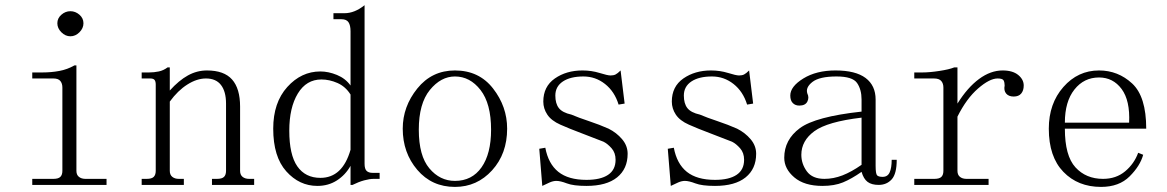

<svg xmlns="http://www.w3.org/2000/svg" viewBox="-20 -735 4540 747"><path d="M222.7 -394.5Q222.7 -410.2 214.8 -419.9Q207 -429.7 187.5 -429.7H105.5V-453.1H144.5Q179.7 -453.1 210.9 -459Q242.2 -464.8 269.5 -480.5H277.3V-70.3Q277.3 -54.7 287.1 -46.9Q296.9 -39.1 312.5 -39.1H394.5V-15.6H105.5V-39.1H187.5Q207 -39.1 214.8 -46.9Q222.7 -54.7 222.7 -70.3ZM253.9 -691.4Q273.4 -691.4 289.1 -677.7Q304.7 -664.1 304.7 -644.5Q304.7 -625 289.1 -609.4Q273.4 -593.8 253.9 -593.8Q234.4 -593.8 218.8 -609.4Q203.1 -625 203.1 -644.5Q203.1 -664.1 218.8 -677.7Q234.4 -691.4 253.9 -691.4Z M531.2 -15.6V-39.1H550.8Q570.3 -39.1 578.1 -46.9Q585.9 -54.7 585.9 -70.3V-406.2Q585.9 -418 581.5 -423.8Q577.1 -429.7 564.5 -429.7H531.2V-453.1H559.6Q579.1 -453.1 597.7 -457Q616.2 -460.9 631.8 -472.7H640.6V-382.8Q675.8 -421.9 710.9 -441.4Q746.1 -460.9 785.2 -460.9Q851.6 -460.9 882.8 -425.8Q914.1 -390.6 914.1 -320.3V-70.3Q914.1 -54.7 923.8 -46.9Q933.6 -39.1 949.2 -39.1H968.8V-15.6H804.7V-39.1H824.2Q843.8 -39.1 851.6 -46.9Q859.4 -54.7 859.4 -70.3V-332Q859.4 -378.9 839.8 -404.3Q820.3 -429.7 781.2 -429.7Q746.1 -429.7 709 -406.2Q671.9 -382.8 640.6 -339.8V-70.3Q640.6 -54.7 650.4 -46.9Q660.2 -39.1 675.8 -39.1H695.3V-15.6Z M1343.8 -367.2Q1324.2 -398.4 1293 -412.1Q1261.7 -425.8 1230.5 -425.8Q1171.9 -425.8 1138.7 -371.1Q1105.5 -316.4 1105.5 -226.6Q1105.5 -132.8 1136.7 -87.9Q1168 -43 1226.6 -43Q1269.5 -43 1298.8 -70.3Q1328.1 -97.7 1343.8 -152.3ZM1214.8 -11.7Q1144.5 -11.7 1093.8 -68.4Q1043 -125 1043 -234.4Q1043 -335.9 1097.7 -396.5Q1152.3 -457 1226.6 -457Q1257.8 -457 1291 -443.4Q1324.2 -429.7 1343.8 -402.3V-613.3Q1343.8 -636.7 1335.9 -648.4Q1328.1 -660.2 1308.6 -660.2H1277.3V-683.6H1320.3Q1339.8 -683.6 1359.4 -691.4Q1378.9 -699.2 1398.4 -714.8V-97.7Q1398.4 -78.1 1406.2 -70.3Q1414.1 -62.5 1429.7 -62.5H1457V-39.1H1433.6Q1418 -39.1 1396.5 -33.2Q1375 -27.3 1351.6 -15.6H1343.8V-89.8Q1324.2 -54.7 1291 -33.2Q1257.8 -11.7 1214.8 -11.7Z M1953.1 -234.4Q1953.1 -136.7 1894.5 -72.3Q1835.9 -7.8 1750 -7.8Q1660.2 -7.8 1603.5 -74.2Q1546.9 -140.6 1546.9 -234.4Q1546.9 -320.3 1603.5 -390.6Q1660.2 -460.9 1750 -460.9Q1843.8 -460.9 1898.4 -390.6Q1953.1 -320.3 1953.1 -234.4ZM1609.4 -230.5Q1609.4 -128.9 1650.4 -80.1Q1691.4 -31.2 1750 -31.2Q1816.4 -31.2 1853.5 -84Q1890.6 -136.7 1890.6 -230.5Q1890.6 -332 1849.6 -384.8Q1808.6 -437.5 1750 -437.5Q1695.3 -437.5 1652.3 -384.8Q1609.4 -332 1609.4 -230.5Z M2093.8 -339.8Q2093.8 -398.4 2138.7 -429.7Q2183.6 -460.9 2246.1 -460.9Q2281.2 -460.9 2312.5 -451.2Q2343.8 -441.4 2355.5 -441.4Q2367.2 -441.4 2375 -445.3Q2382.8 -449.2 2394.5 -460.9L2410.2 -332L2386.7 -328.1Q2371.1 -378.9 2334 -408.2Q2296.9 -437.5 2250 -437.5Q2199.2 -437.5 2169.9 -418Q2140.6 -398.4 2140.6 -363.3Q2140.6 -332 2154.3 -314.5Q2168 -296.9 2203.1 -289.1Q2230.5 -277.3 2271.5 -263.7Q2312.5 -250 2347.7 -234.4Q2378.9 -218.8 2400.4 -193.4Q2421.9 -168 2421.9 -136.7Q2421.9 -78.1 2380.9 -44.9Q2339.8 -11.7 2261.7 -11.7Q2210.9 -11.7 2185.5 -21.5Q2160.2 -31.2 2144.5 -31.2Q2132.8 -31.2 2119.1 -25.4Q2105.5 -19.5 2089.8 -11.7L2078.1 -156.2L2101.6 -160.2Q2113.3 -97.7 2152.3 -66.4Q2191.4 -35.2 2261.7 -35.2Q2316.4 -35.2 2345.7 -54.7Q2375 -74.2 2375 -113.3Q2375 -140.6 2359.4 -158.2Q2343.8 -175.8 2328.1 -183.6Q2289.1 -199.2 2242.2 -216.8Q2195.3 -234.4 2160.2 -250Q2125 -265.6 2109.4 -289.1Q2093.8 -312.5 2093.8 -339.8Z M2593.8 -339.8Q2593.8 -398.4 2638.7 -429.7Q2683.6 -460.9 2746.1 -460.9Q2781.2 -460.9 2812.5 -451.2Q2843.8 -441.4 2855.5 -441.4Q2867.2 -441.4 2875 -445.3Q2882.8 -449.2 2894.5 -460.9L2910.2 -332L2886.7 -328.1Q2871.1 -378.9 2834 -408.2Q2796.9 -437.5 2750 -437.5Q2699.2 -437.5 2669.9 -418Q2640.6 -398.4 2640.6 -363.3Q2640.6 -332 2654.3 -314.5Q2668 -296.9 2703.1 -289.1Q2730.5 -277.3 2771.5 -263.7Q2812.5 -250 2847.7 -234.4Q2878.9 -218.8 2900.4 -193.4Q2921.9 -168 2921.9 -136.7Q2921.9 -78.1 2880.9 -44.9Q2839.8 -11.7 2761.7 -11.7Q2710.9 -11.7 2685.5 -21.5Q2660.2 -31.2 2644.5 -31.2Q2632.8 -31.2 2619.1 -25.4Q2605.5 -19.5 2589.8 -11.7L2578.1 -156.2L2601.6 -160.2Q2613.3 -97.7 2652.3 -66.4Q2691.4 -35.2 2761.7 -35.2Q2816.4 -35.2 2845.7 -54.7Q2875 -74.2 2875 -113.3Q2875 -140.6 2859.4 -158.2Q2843.8 -175.8 2828.1 -183.6Q2789.1 -199.2 2742.2 -216.8Q2695.3 -234.4 2660.2 -250Q2625 -265.6 2609.4 -289.1Q2593.8 -312.5 2593.8 -339.8Z M3179.7 -11.7Q3109.4 -11.7 3070.3 -44.9Q3031.2 -78.1 3031.2 -121.1Q3031.2 -191.4 3091.8 -236.3Q3152.3 -281.2 3332 -300.8V-347.7Q3332 -386.7 3314.5 -412.1Q3296.9 -437.5 3234.4 -437.5Q3168 -437.5 3140.6 -416Q3113.3 -394.5 3121.1 -371.1Q3128.9 -355.5 3121.1 -339.8Q3113.3 -324.2 3089.8 -324.2Q3074.2 -324.2 3064.5 -334Q3054.7 -343.8 3054.7 -363.3Q3054.7 -398.4 3105.5 -429.7Q3156.2 -460.9 3230.5 -460.9Q3308.6 -460.9 3347.7 -431.6Q3386.7 -402.3 3386.7 -347.7V-89.8Q3386.7 -58.6 3392.6 -52.7Q3398.4 -46.9 3414.1 -46.9Q3433.6 -46.9 3441.4 -64.5Q3449.2 -82 3449.2 -113.3H3468.8Q3468.8 -58.6 3449.2 -37.1Q3429.7 -15.6 3398.4 -15.6Q3371.1 -15.6 3355.5 -27.3Q3339.8 -39.1 3332 -66.4Q3293 -39.1 3259.8 -25.4Q3226.6 -11.7 3179.7 -11.7ZM3097.7 -132.8Q3097.7 -97.7 3119.1 -68.4Q3140.6 -39.1 3187.5 -39.1Q3222.7 -39.1 3257.8 -52.7Q3293 -66.4 3332 -93.8V-277.3Q3199.2 -261.7 3148.4 -224.6Q3097.7 -187.5 3097.7 -132.8Z M3705.1 -332Q3744.1 -394.5 3789.1 -427.7Q3834 -460.9 3880.9 -460.9Q3919.9 -460.9 3941.4 -443.4Q3962.9 -425.8 3962.9 -402.3Q3962.9 -382.8 3953.1 -371.1Q3943.4 -359.4 3923.8 -359.4Q3904.3 -359.4 3894.5 -371.1Q3884.8 -382.8 3888.7 -402.3Q3888.7 -414.1 3884.8 -421.9Q3880.9 -429.7 3861.3 -429.7Q3830.1 -429.7 3785.2 -390.6Q3740.2 -351.6 3705.1 -281.2V-70.3Q3705.1 -54.7 3714.8 -46.9Q3724.6 -39.1 3740.2 -39.1H3826.2V-15.6H3537.1V-39.1H3615.2Q3634.8 -39.1 3642.6 -46.9Q3650.4 -54.7 3650.4 -70.3V-394.5Q3650.4 -410.2 3642.1 -419.9Q3633.8 -429.7 3613.3 -429.7H3537.1V-453.1H3568.4Q3596.7 -453.1 3634.8 -459Q3672.9 -464.8 3692.4 -472.7H3705.1Z M4373 -257.8Q4377 -343.8 4343.8 -388.7Q4310.5 -433.6 4255.9 -433.6Q4197.3 -433.6 4160.2 -386.7Q4123 -339.8 4123 -257.8ZM4123 -234.4Q4123 -128.9 4164.1 -84Q4205.1 -39.1 4271.5 -39.1Q4322.3 -39.1 4357.4 -68.4Q4392.6 -97.7 4408.2 -140.6L4427.7 -132.8Q4416 -89.8 4375 -48.8Q4334 -7.8 4263.7 -7.8Q4173.8 -7.8 4117.2 -66.4Q4060.5 -125 4060.5 -234.4Q4060.5 -332 4117.2 -396.5Q4173.8 -460.9 4255.9 -460.9Q4330.1 -460.9 4384.8 -410.2Q4439.5 -359.4 4439.5 -234.4Z"/></svg>

Font: BabelStone Khitan Small Seal
Style: Regular
Weight: 400
Designer: Andrew West
Foundry: BabelStone
Version: Version 13.000